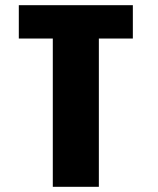

<svg xmlns="http://www.w3.org/2000/svg" viewBox="-20 -720 610 740"><path d="M492 -700V-571.5H361V0H183.5V-571.5H52.5V-700Z"/></svg>

Font: League Mono Narrow ExtraBold
Style: Regular
Weight: 800
Width: 3
Designer: Tyler Finck
Foundry: The League of Moveable Type / Tyler Finck
Version: Version 2.210